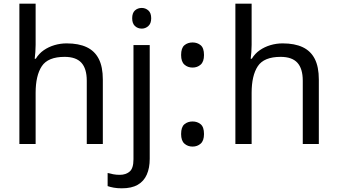

<svg xmlns="http://www.w3.org/2000/svg" viewBox="-20 -780 1828 1040"><path d="M173 -537Q173 -518 171.5 -498Q170 -478 168 -462H174Q191 -490 217 -508Q243 -526 275 -535.5Q307 -545 341 -545Q406 -545 449.5 -524.5Q493 -504 515 -461Q537 -418 537 -349V0H450V-343Q450 -408 421 -440Q392 -472 330 -472Q240 -472 206.5 -421.5Q173 -371 173 -277V0H85V-760H173Z M640 240Q615 240 596 236.5Q577 233 563 228V157Q578 161 594 164Q610 167 629 167Q661 167 682 149.5Q703 132 703 83V-536H791V80Q791 130 775 166Q759 202 726 221Q693 240 640 240ZM696 -681Q696 -710 711 -723.5Q726 -737 748 -737Q768 -737 783.5 -723.5Q799 -710 799 -681Q799 -653 783.5 -639Q768 -625 748 -625Q726 -625 711 -639Q696 -653 696 -681Z M1023 -414Q997 -414 979 -430Q961 -446 961 -482Q961 -520 979 -535Q997 -550 1023 -550Q1049 -550 1067 -535Q1085 -520 1085 -482Q1085 -446 1067 -430Q1049 -414 1023 -414ZM1023 14Q997 14 979 -2Q961 -18 961 -54Q961 -92 979 -107Q997 -122 1023 -122Q1049 -122 1067 -107Q1085 -92 1085 -54Q1085 -18 1067 -2Q1049 14 1023 14Z M1343 -537Q1343 -518 1341.5 -498Q1340 -478 1338 -462H1344Q1361 -490 1387 -508Q1413 -526 1445 -535.5Q1477 -545 1511 -545Q1576 -545 1619.5 -524.5Q1663 -504 1685 -461Q1707 -418 1707 -349V0H1620V-343Q1620 -408 1591 -440Q1562 -472 1500 -472Q1410 -472 1376.5 -421.5Q1343 -371 1343 -277V0H1255V-760H1343Z"/></svg>

Font: hextelugu15
Style: Book
Weight: 400
Designer: Jelle Bosma - Monotype Design Team
Foundry: Monotype Imaging Inc.
Version: Version 2.003